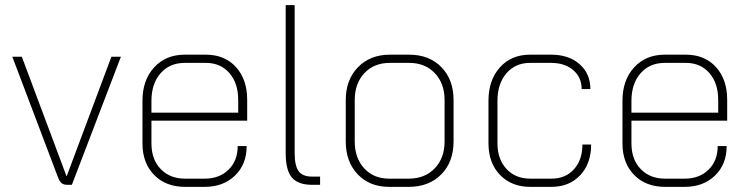

<svg xmlns="http://www.w3.org/2000/svg" viewBox="-20 -720 2915 748"><path d="M206 -29 28 -499H65L239 -34H240L414 -499H451L260 0H242Q228 0 220 -6.5Q212 -13 206 -29Z M535 -161V-327Q535 -408 580.5 -457.5Q626 -507 700 -507H782Q855 -507 899 -459Q943 -411 943 -331V-250H570V-161Q570 -99 606 -61.5Q642 -24 701 -24H777Q835 -24 870.5 -59Q906 -94 906 -151H941Q941 -80 895.5 -36Q850 8 777 8H701Q626 8 580.5 -38.5Q535 -85 535 -161ZM908 -281V-331Q908 -396 873.5 -435.5Q839 -475 782 -475H700Q641 -475 605.5 -434.5Q570 -394 570 -327V-281Z M1093 -123V-700H1128V-123Q1128 -74 1143.5 -53Q1159 -32 1196 -32H1227V0H1196Q1141 0 1117 -28.5Q1093 -57 1093 -123Z M1327 -169V-330Q1327 -409 1374.5 -458Q1422 -507 1499 -507H1574Q1652 -507 1699.5 -458.5Q1747 -410 1747 -330V-169Q1747 -89 1699 -40.5Q1651 8 1572 8H1496Q1420 8 1373.5 -41Q1327 -90 1327 -169ZM1572 -24Q1635 -24 1673.5 -64Q1712 -104 1712 -169V-330Q1712 -395 1674 -435Q1636 -475 1574 -475H1499Q1437 -475 1399.5 -435Q1362 -395 1362 -330V-169Q1362 -104 1399 -64Q1436 -24 1496 -24Z M1883 -162V-327Q1883 -408 1927.5 -457.5Q1972 -507 2045 -507H2127Q2196 -507 2238 -470Q2280 -433 2280 -373H2246Q2246 -419 2213 -447Q2180 -475 2127 -475H2045Q1988 -475 1953 -434.5Q1918 -394 1918 -327V-162Q1918 -100 1953 -62Q1988 -24 2046 -24H2128Q2183 -24 2216 -60.5Q2249 -97 2249 -157H2283Q2283 -83 2240.5 -37.5Q2198 8 2128 8H2046Q1973 8 1928 -38.5Q1883 -85 1883 -162Z M2405 -161V-327Q2405 -408 2450.5 -457.5Q2496 -507 2570 -507H2652Q2725 -507 2769 -459Q2813 -411 2813 -331V-250H2440V-161Q2440 -99 2476 -61.5Q2512 -24 2571 -24H2647Q2705 -24 2740.5 -59Q2776 -94 2776 -151H2811Q2811 -80 2765.5 -36Q2720 8 2647 8H2571Q2496 8 2450.5 -38.5Q2405 -85 2405 -161ZM2778 -281V-331Q2778 -396 2743.5 -435.5Q2709 -475 2652 -475H2570Q2511 -475 2475.5 -434.5Q2440 -394 2440 -327V-281Z"/></svg>

Font: Bai Jamjuree ExtraLight
Style: Regular
Weight: 275
Designer: Katatrad Aksorn Co.,Ltd.
Foundry: Cadson Demak Co.,Ltd.
Version: Version 1.000; ttfautohint (v1.6)